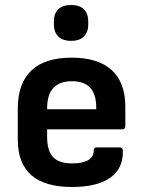

<svg xmlns="http://www.w3.org/2000/svg" viewBox="-20 -734 570 766"><path d="M267 12Q51 12 51 -177V-301Q51 -401 105 -452.5Q159 -504 266 -504Q371 -504 425.5 -454.5Q480 -405 480 -308V-230Q480 -218 468 -218H168V-188Q168 -133 191.5 -107.5Q215 -82 268 -82Q309 -82 331.5 -95Q354 -108 354 -134Q354 -146 366 -146H458Q469 -146 470 -135Q473 -63 420.5 -25.5Q368 12 267 12ZM168 -298H364V-303Q364 -358 340 -384Q316 -410 267 -410Q168 -410 168 -302ZM264 -571Q229 -571 212 -589Q195 -607 195 -635V-650Q195 -679 212 -696.5Q229 -714 264 -714Q298 -714 315 -696.5Q332 -679 332 -650V-635Q332 -607 315 -589Q298 -571 264 -571Z"/></svg>

Font: Sofia Sans
Style: Bold
Weight: 700
Designer: Botio Nikoltchev, Ani Petrova
Foundry: lettersoup
Version: Version 4.100; ttfautohint (v1.8.4.7-5d5b)